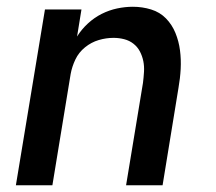

<svg xmlns="http://www.w3.org/2000/svg" viewBox="-20 -548 640 568"><path d="M27 0 113 -520H221L208 -440Q221 -461 240 -478.5Q259 -496 281 -507Q303 -518 326.5 -523Q350 -528 373 -528Q401 -528 427 -520Q453 -512 471 -493.5Q489 -475 499 -450.5Q509 -426 512.5 -399Q516 -372 514.5 -344Q513 -316 508 -288L461 0H353L403 -303Q405 -319 406 -335.5Q407 -352 404 -367Q401 -382 394 -395.5Q387 -409 375 -418.5Q363 -428 347.5 -432Q332 -436 316 -436Q294 -436 272 -429.5Q250 -423 231.5 -408Q213 -393 203 -372Q193 -351 189 -329L135 0Z"/></svg>

Font: Iosevka SS04 SmBd Ex Obl
Style: Regular
Weight: 600
Width: 7
Italic angle: -9°
Monospace: yes
Designer: Belleve Invis
Foundry: Belleve Invis
Version: Version 19.0.0; ttfautohint (v1.8.4)